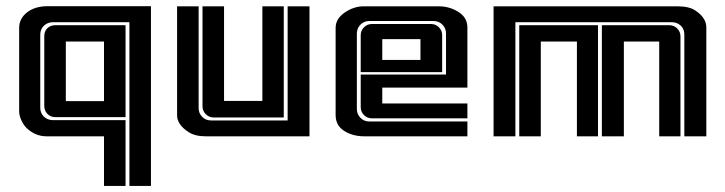

<svg xmlns="http://www.w3.org/2000/svg" viewBox="-20 -448 2384 631"><path d="M321.8 -311.5H196.3V-115.7H321.8ZM125.5 -328.6Q125.5 -344.7 134.8 -354.5Q145.5 -365.2 162.1 -365.2H392.6V-63H162.1Q146.5 -63 135.7 -73.7Q125.5 -85 125.5 -99.6ZM321.8 0H133.3Q95.7 0 67.4 -27.3Q57.6 -36.6 50.3 -52.5Q43 -68.4 43 -81.5V-356.9Q43 -386.7 68.8 -407.2Q94.7 -427.7 137.2 -427.7H476.1V163.1H405.3V-375H153.3Q136.7 -375 124 -363.3Q112.3 -351.6 112.3 -334.5V-93.8Q112.3 -76.7 124 -64.9Q136.7 -53.2 153.3 -53.2H392.6V163.1H321.8Z M645.5 -427.2H716.3V-116.2H842.3V-427.2H912.6V-62H682.1Q667 -62 656.2 -72.8Q645.5 -83.5 645.5 -98.6ZM562 -427.2H632.8V-92.8Q632.8 -75.7 644.5 -64Q656.2 -52.2 673.3 -52.2H925.3V-427.2H997.1V0H656.2Q621.1 0 600.1 -13.7Q562 -38.1 562 -69.3Z M1236.3 -107.9H1516.1V-59.1H1202.1Q1187 -59.1 1176.3 -69.8Q1165.5 -80.6 1165.5 -95.7V-203.1H1445.8V-337.9Q1445.8 -355 1434.1 -366.9Q1422.4 -378.9 1405.3 -378.9H1193.4Q1176.3 -378.9 1164.6 -366.9Q1152.8 -355 1152.8 -337.9V-89.4Q1152.8 -72.8 1164.6 -60.8Q1176.3 -48.8 1193.4 -48.8H1516.1V0H1177.2Q1139.2 0 1111.1 -17.8Q1083 -35.6 1083 -70.3V-356.4Q1083 -386.2 1112.8 -406.7Q1142.6 -427.2 1174.8 -427.2H1422.4Q1457.5 -427.2 1486.8 -408.7Q1516.1 -390.1 1516.1 -357.4V-160.2H1236.3ZM1396.5 -369.1Q1411.6 -369.1 1422.4 -358.4Q1433.1 -347.7 1433.1 -332.5V-210.9H1165.5V-332.5Q1165.5 -347.7 1176.3 -358.4Q1187 -369.1 1202.1 -369.1ZM1236.3 -319.3V-251H1361.8V-319.3Z M2179.7 -365.2Q2194.8 -365.2 2205.6 -354.5Q2216.3 -343.8 2216.3 -328.6V0H2146.5V-311.5H2030.3V0H1958V-365.2ZM1945.3 -365.2V0H1876V-311.5H1757.3V0H1686.5V-365.2ZM2207.5 -427.2Q2244.6 -427.2 2265.1 -413.6Q2301.3 -389.6 2301.3 -357.9V0H2229V-334Q2229 -361.3 2204.1 -372.1Q2196.8 -375 2188.5 -375H1673.8V0H1602.1V-427.2Z"/></svg>

Font: Ebtekar Inline 2
Style: Inline-2
Weight: 500
Designer: Arman Khorramak
Foundry: Arman Khorramak
Version: Version 2.000